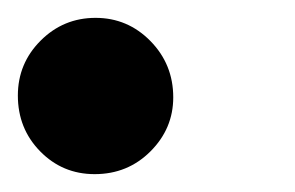

<svg xmlns="http://www.w3.org/2000/svg" viewBox="-24 -181 330 215"><path d="M-4 -74Q-4 -110 21.5 -135.5Q47 -161 83 -161Q119 -161 144.5 -135Q170 -109 170 -72Q170 -37 144.5 -11.5Q119 14 82 14Q46 14 21 -11.5Q-4 -37 -4 -74Z"/></svg>

Font: Ibarra Real Nova
Style: Bold Italic
Weight: 700
Italic angle: -22°
Designer: Jose Maria Ribagorda & Octavio Pardo
Foundry: Octavio Pardo
Version: Version 1.014